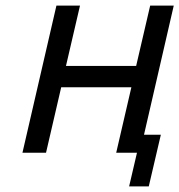

<svg xmlns="http://www.w3.org/2000/svg" viewBox="-20 -544 639 684"><path d="M493 -64H553L510 120H440L468 0H394L448 -233H198L144 0H60L181 -524H265L215 -309H465L515 -524H599Z"/></svg>

Font: Miedinger
Style: Italic
Weight: 400
Italic angle: -13°
Version: Version 001.000